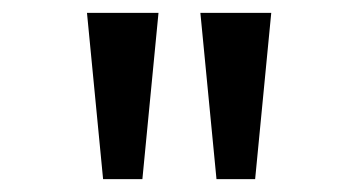

<svg xmlns="http://www.w3.org/2000/svg" viewBox="-20 -749 542 298"><path d="M140 -471 115 -729H226L201 -471ZM316 -471 291 -729H401L376 -471Z"/></svg>

Font: ltamil25
Style: Book
Weight: 400
Designer: Jelle Bosma - Monotype Design Team
Foundry: Monotype Imaging Inc.
Version: Version 2.003